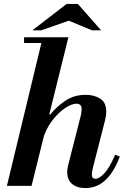

<svg xmlns="http://www.w3.org/2000/svg" viewBox="-20 -943 628 974"><path d="M15 0 197 -754H327L140 0ZM414 11Q370 11 345.5 -10Q321 -31 321 -70Q321 -80 322.5 -87.5Q324 -95 325 -102L390 -357Q392 -365 393 -375Q394 -385 394 -392Q394 -404 387 -410.5Q380 -417 367 -417Q343 -417 309 -394Q275 -371 243.5 -329.5Q212 -288 196 -232L228 -362H235Q265 -400 310 -431Q355 -462 415 -462Q458 -462 488.5 -442.5Q519 -423 519 -377Q519 -359 513 -333L451 -91Q448 -78 447 -70Q446 -62 446 -57Q446 -36 464 -36Q483 -36 509.5 -64Q536 -92 564 -158L588 -149Q566 -91 538.5 -55.5Q511 -20 480 -4.5Q449 11 414 11ZM102 -725V-754H315V-725ZM144 -789 318 -923H375L493 -789H447L329 -838L189 -789Z"/></svg>

Font: Libre Bodoni SemiBold
Style: Italic
Weight: 600
Italic angle: -13°
Version: Version 2.003